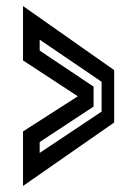

<svg xmlns="http://www.w3.org/2000/svg" viewBox="-20 -613 453 634"><path d="M56 1V-179L237 -295L56 -413.5V-593L357 -381.5V-208.5ZM111 -108 315.5 -244.5V-343L111 -482V-446L289 -327V-261L111 -144Z"/></svg>

Font: Tourney Thin SemiBold
Style: Regular
Weight: 600
Version: Version 1.015